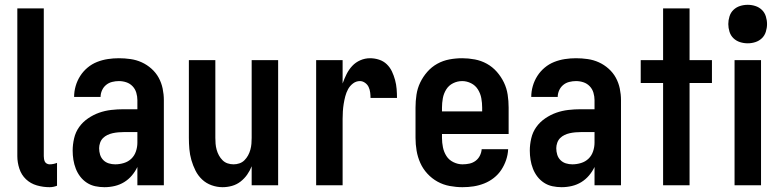

<svg xmlns="http://www.w3.org/2000/svg" viewBox="-20 -770 3247 798"><path d="M186 8Q159 8 133 0.5Q107 -7 88 -25Q69 -43 60.5 -69Q52 -95 52 -121V-735H162V-121Q162 -115 163 -109Q164 -103 166.5 -98Q169 -93 174.5 -90Q180 -87 186 -87Q194 -87 201.5 -88.5Q209 -90 217 -93V2Q209 5 201.5 6.5Q194 8 186 8Z M414 8Q395 8 376 4Q357 0 341 -10.5Q325 -21 313.5 -36Q302 -51 295 -69Q288 -87 285 -106Q282 -125 282 -144Q282 -169 288 -195Q294 -221 309 -242Q324 -263 346 -278Q368 -293 392 -301.5Q416 -310 442 -313Q468 -316 494 -316H551V-354Q551 -369 546.5 -384.5Q542 -400 531 -411.5Q520 -423 505 -428Q490 -433 474 -433Q460 -433 446 -429.5Q432 -426 421 -417Q410 -408 404 -394.5Q398 -381 398 -367H288Q288 -390 294.5 -412.5Q301 -435 313.5 -454.5Q326 -474 344 -489Q362 -504 383.5 -512.5Q405 -521 428 -524.5Q451 -528 474 -528Q498 -528 522.5 -524.5Q547 -521 569 -511Q591 -501 609.5 -484.5Q628 -468 639.5 -447Q651 -426 656 -402Q661 -378 661 -354V0H551V-76Q542 -57 528 -40.5Q514 -24 496 -13Q478 -2 457 3Q436 8 414 8ZM459 -87Q477 -87 495 -92.5Q513 -98 526 -110.5Q539 -123 545 -141Q551 -159 551 -177V-221H494Q483 -221 471.5 -220Q460 -219 448.5 -216.5Q437 -214 426.5 -209Q416 -204 408 -196Q400 -188 396 -176.5Q392 -165 392 -154Q392 -140 396 -127Q400 -114 409.5 -104.5Q419 -95 432 -91Q445 -87 459 -87Z M905 8Q882 8 859.5 0Q837 -8 820 -24Q803 -40 792.5 -61Q782 -82 775.5 -104.5Q769 -127 767 -150.5Q765 -174 765 -197V-520H875V-197Q875 -185 876 -172.5Q877 -160 880.5 -147.5Q884 -135 890 -124Q896 -113 905 -104Q914 -95 926 -91Q938 -87 951 -87Q963 -87 975 -91Q987 -95 996 -104Q1005 -113 1011 -124Q1017 -135 1020.5 -147.5Q1024 -160 1025 -172.5Q1026 -185 1026 -197V-520H1136V0H1026V-79Q1019 -61 1007.5 -44.5Q996 -28 980 -15.5Q964 -3 944.5 2.5Q925 8 905 8Z M1294 0V-520H1404V-423Q1411 -443 1420.5 -462Q1430 -481 1444 -496Q1458 -511 1477.5 -519.5Q1497 -528 1518 -528Q1537 -528 1555.5 -522Q1574 -516 1587.5 -503Q1601 -490 1609 -473Q1617 -456 1622 -437.5Q1627 -419 1628.5 -400Q1630 -381 1630 -363H1520Q1520 -374 1518.5 -386Q1517 -398 1512 -408.5Q1507 -419 1497 -426Q1487 -433 1476 -433Q1460 -433 1447 -423Q1434 -413 1426.5 -399Q1419 -385 1415 -369.5Q1411 -354 1408.5 -338.5Q1406 -323 1405 -307Q1404 -291 1404 -276V0Z M1902 8Q1876 8 1849 3Q1822 -2 1798.5 -15Q1775 -28 1756.5 -48Q1738 -68 1727 -92.5Q1716 -117 1711.5 -143.5Q1707 -170 1707 -197V-323Q1707 -350 1711 -376.5Q1715 -403 1726.5 -427Q1738 -451 1756 -471.5Q1774 -492 1797.5 -505Q1821 -518 1847.5 -523Q1874 -528 1901 -528Q1927 -528 1953.5 -523Q1980 -518 2003.5 -505Q2027 -492 2045 -471.5Q2063 -451 2074.5 -427Q2086 -403 2090 -376.5Q2094 -350 2094 -323V-213H1817V-197Q1817 -177 1821 -157.5Q1825 -138 1835.5 -121.5Q1846 -105 1864.5 -96Q1883 -87 1902 -87Q1917 -87 1931 -90Q1945 -93 1956.5 -101.5Q1968 -110 1974.5 -123Q1981 -136 1982 -150H2092Q2091 -127 2083.5 -105Q2076 -83 2063.5 -64Q2051 -45 2032.5 -30.5Q2014 -16 1992.5 -7.5Q1971 1 1948.5 4.5Q1926 8 1902 8ZM1984 -307V-323Q1984 -342 1980.5 -361.5Q1977 -381 1966.5 -398Q1956 -415 1938 -424Q1920 -433 1901 -433Q1881 -433 1863 -424Q1845 -415 1834.5 -398Q1824 -381 1820.5 -361.5Q1817 -342 1817 -323V-307Z M2314 8Q2295 8 2276 4Q2257 0 2241 -10.5Q2225 -21 2213.5 -36Q2202 -51 2195 -69Q2188 -87 2185 -106Q2182 -125 2182 -144Q2182 -169 2188 -195Q2194 -221 2209 -242Q2224 -263 2246 -278Q2268 -293 2292 -301.5Q2316 -310 2342 -313Q2368 -316 2394 -316H2451V-354Q2451 -369 2446.5 -384.5Q2442 -400 2431 -411.5Q2420 -423 2405 -428Q2390 -433 2374 -433Q2360 -433 2346 -429.5Q2332 -426 2321 -417Q2310 -408 2304 -394.5Q2298 -381 2298 -367H2188Q2188 -390 2194.5 -412.5Q2201 -435 2213.5 -454.5Q2226 -474 2244 -489Q2262 -504 2283.5 -512.5Q2305 -521 2328 -524.5Q2351 -528 2374 -528Q2398 -528 2422.5 -524.5Q2447 -521 2469 -511Q2491 -501 2509.5 -484.5Q2528 -468 2539.5 -447Q2551 -426 2556 -402Q2561 -378 2561 -354V0H2451V-76Q2442 -57 2428 -40.5Q2414 -24 2396 -13Q2378 -2 2357 3Q2336 8 2314 8ZM2359 -87Q2377 -87 2395 -92.5Q2413 -98 2426 -110.5Q2439 -123 2445 -141Q2451 -159 2451 -177V-221H2394Q2383 -221 2371.5 -220Q2360 -219 2348.5 -216.5Q2337 -214 2326.5 -209Q2316 -204 2308 -196Q2300 -188 2296 -176.5Q2292 -165 2292 -154Q2292 -140 2296 -127Q2300 -114 2309.5 -104.5Q2319 -95 2332 -91Q2345 -87 2359 -87Z M2736 0V-425H2643V-520H2736V-735H2846V-520H2939V-425H2846V0Z M3033 0V-520H3143V0ZM3088 -590Q3071 -590 3055.5 -595Q3040 -600 3028.5 -611Q3017 -622 3012 -638Q3007 -654 3007 -670Q3007 -686 3012 -702Q3017 -718 3028.5 -729Q3040 -740 3055.5 -745Q3071 -750 3088 -750Q3104 -750 3119.5 -745Q3135 -740 3146.5 -729Q3158 -718 3163 -702Q3168 -686 3168 -670Q3168 -654 3163 -638Q3158 -622 3146.5 -611Q3135 -600 3119.5 -595Q3104 -590 3088 -590Z"/></svg>

Font: Iosevka QP
Style: Bold
Weight: 700
Designer: Belleve Invis
Foundry: Belleve Invis
Version: Version 20.0.0; ttfautohint (v1.8.4)